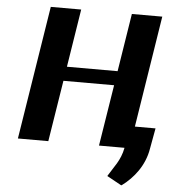

<svg xmlns="http://www.w3.org/2000/svg" viewBox="-60 -765 899 1019"><g transform="rotate(5 389.5 -255.5)"><path d="M56 0H218L270 -326H540L488 0H624C611 69 576 106 546 157L624 200L629 197C687 154 744 85 759 -7L779 -117H669L763 -711H601L552 -402H282L331 -711H169Z"/></g></svg>

Font: Aerodynamic
Style: BdObl
Weight: 500
Designer: Google
Version: Version 2.000980; 2014